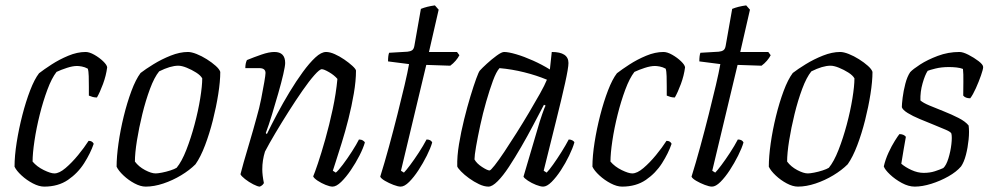

<svg xmlns="http://www.w3.org/2000/svg" viewBox="-20 -693 3677 713"><path d="M144 0Q125 0 102 -12Q79 -24 60 -41.5Q41 -59 34 -74Q34 -114 42 -164.5Q50 -215 63 -265.5Q76 -316 92 -357.5Q108 -399 125 -421Q143 -435 171.5 -453.5Q200 -472 233.5 -486Q267 -500 298 -500Q312 -500 330.5 -489.5Q349 -479 363 -465.5Q377 -452 378 -443Q374 -412 362.5 -381Q351 -350 340 -331Q331 -331 324 -333Q317 -335 310 -338Q310 -351 310 -371Q310 -391 309.5 -410Q309 -429 306 -438Q295 -444 284 -446Q273 -448 266 -448Q250 -448 228.5 -441Q207 -434 190 -426Q172 -403 156 -360Q140 -317 127.5 -267Q115 -217 108 -170Q101 -123 101 -93Q117 -74 142.5 -61.5Q168 -49 182 -49Q200 -49 223.5 -69Q247 -89 270 -117Q293 -145 309 -170Q323 -170 328 -159Q316 -124 292.5 -87Q269 -50 232.5 -25Q196 0 144 0Z M521 0Q502 0 479.5 -12Q457 -24 438.5 -41.5Q420 -59 413 -74Q413 -111 420 -160.5Q427 -210 439.5 -261Q452 -312 468 -355Q484 -398 502 -422Q520 -436 550 -454.5Q580 -473 614 -486.5Q648 -500 678 -500Q691 -500 710 -492.5Q729 -485 748 -473Q767 -461 781 -448.5Q795 -436 798 -426Q798 -391 790.5 -343.5Q783 -296 770.5 -246.5Q758 -197 741.5 -153.5Q725 -110 706 -83Q684 -61 652.5 -42Q621 -23 586.5 -11.5Q552 0 521 0ZM558 -49Q566 -49 581.5 -52Q597 -55 612.5 -60Q628 -65 636 -70Q655 -93 672 -136.5Q689 -180 702.5 -230.5Q716 -281 723.5 -327.5Q731 -374 731 -402Q725 -413 708.5 -423.5Q692 -434 673.5 -441.5Q655 -449 642 -449Q613 -449 571 -428Q553 -406 537 -363Q521 -320 508.5 -269Q496 -218 488.5 -171Q481 -124 481 -93Q495 -74 518.5 -61.5Q542 -49 558 -49Z M945 0Q937 0 920.5 -8.5Q904 -17 890 -28Q876 -39 873 -46Q876 -59 885 -90.5Q894 -122 907 -165.5Q920 -209 933 -257Q943 -291 950 -326.5Q957 -362 961.5 -388.5Q966 -415 966 -422Q966 -440 943 -440H891Q891 -458 897 -470Q924 -481 951.5 -490.5Q979 -500 999 -500Q1039 -500 1039 -459Q1039 -448 1032 -417.5Q1025 -387 1013.5 -347Q1002 -307 990 -267.5Q978 -228 967 -199L971 -195Q988 -230 1009.5 -270.5Q1031 -311 1055.5 -351.5Q1080 -392 1104.5 -425.5Q1129 -459 1151 -479.5Q1173 -500 1191 -500Q1205 -500 1223 -492Q1241 -484 1258.5 -472Q1276 -460 1288.5 -448.5Q1301 -437 1302 -431Q1302 -393 1294 -346Q1286 -299 1274 -251.5Q1262 -204 1249 -162.5Q1236 -121 1227 -93Q1218 -65 1216 -59L1227 -52Q1236 -59 1253 -81.5Q1270 -104 1287 -130.5Q1304 -157 1313 -175Q1322 -175 1328 -171Q1334 -167 1335 -164Q1329 -143 1315 -115.5Q1301 -88 1283 -61.5Q1265 -35 1247 -17.5Q1229 0 1215 0Q1205 0 1189 -6.5Q1173 -13 1159.5 -22Q1146 -31 1143 -38Q1148 -49 1160.5 -86Q1173 -123 1188 -176Q1203 -229 1215.5 -287.5Q1228 -346 1233 -400Q1221 -414 1202 -425Q1183 -436 1175 -436Q1167 -436 1147.5 -414Q1128 -392 1103 -356Q1078 -320 1052 -279Q1026 -238 1002.5 -198.5Q979 -159 964 -130Q959 -114 956.5 -97.5Q954 -81 954 -64Q954 -43 960 -13Q958 -10 955.5 -7Q953 -4 945 0Z M1468 0Q1458 0 1441 -6.5Q1424 -13 1409.5 -21.5Q1395 -30 1392 -37Q1408 -88 1424.5 -148.5Q1441 -209 1456 -268.5Q1471 -328 1482.5 -377Q1494 -426 1499 -455L1421 -465Q1421 -487 1425 -497L1493 -501Q1504 -502 1510.5 -506.5Q1517 -511 1519 -524L1543 -660Q1565 -669 1595 -673L1609 -657L1573 -500H1677L1686 -488Q1681 -478 1672 -467.5Q1663 -457 1652 -449L1563 -452L1469 -59L1480 -52Q1488 -60 1503 -80Q1518 -100 1535 -126Q1552 -152 1564 -175Q1580 -175 1585 -164Q1579 -143 1565 -115Q1551 -87 1534 -61Q1517 -35 1499.5 -17.5Q1482 0 1468 0Z M1794 0Q1778 0 1759 -9Q1740 -18 1722 -31Q1704 -44 1692 -56.5Q1680 -69 1678 -75Q1677 -112 1684.5 -157.5Q1692 -203 1703.5 -249.5Q1715 -296 1727 -335.5Q1739 -375 1748.5 -401Q1758 -427 1762 -431Q1770 -440 1788 -456.5Q1806 -473 1824.5 -486.5Q1843 -500 1852 -500Q1868 -500 1897 -491.5Q1926 -483 1959.5 -468Q1993 -453 2022 -435L2029 -500Q2091 -500 2091 -459Q2091 -441 2078.5 -384.5Q2066 -328 2045 -244Q2024 -160 1999 -59L2010 -52Q2019 -61 2034 -82Q2049 -103 2065 -128.5Q2081 -154 2092 -175Q2100 -175 2106 -171.5Q2112 -168 2113 -164Q2107 -143 2093.5 -115Q2080 -87 2063 -61Q2046 -35 2028.5 -17.5Q2011 0 1997 0Q1987 0 1970.5 -6.5Q1954 -13 1940.5 -22Q1927 -31 1924 -37L1975 -210Q1984 -242 1993.5 -269Q2003 -296 2006 -301L2000 -304Q1982 -270 1960.5 -229Q1939 -188 1915.5 -147.5Q1892 -107 1870 -73.5Q1848 -40 1828 -20Q1808 0 1794 0ZM1798 -60Q1802 -60 1817 -79Q1832 -98 1853 -129.5Q1874 -161 1898 -199Q1922 -237 1944.5 -275Q1967 -313 1985 -345Q2003 -377 2011 -397Q1973 -413 1927 -424.5Q1881 -436 1835 -440Q1823 -427 1810.5 -393Q1798 -359 1785.5 -315.5Q1773 -272 1763.5 -228Q1754 -184 1748 -149.5Q1742 -115 1742 -101Q1750 -86 1770 -73Q1790 -60 1798 -60Z M2290 0Q2271 0 2248 -12Q2225 -24 2206 -41.5Q2187 -59 2180 -74Q2180 -114 2188 -164.5Q2196 -215 2209 -265.5Q2222 -316 2238 -357.5Q2254 -399 2271 -421Q2289 -435 2317.5 -453.5Q2346 -472 2379.5 -486Q2413 -500 2444 -500Q2458 -500 2476.5 -489.5Q2495 -479 2509 -465.5Q2523 -452 2524 -443Q2520 -412 2508.5 -381Q2497 -350 2486 -331Q2477 -331 2470 -333Q2463 -335 2456 -338Q2456 -351 2456 -371Q2456 -391 2455.5 -410Q2455 -429 2452 -438Q2441 -444 2430 -446Q2419 -448 2412 -448Q2396 -448 2374.5 -441Q2353 -434 2336 -426Q2318 -403 2302 -360Q2286 -317 2273.5 -267Q2261 -217 2254 -170Q2247 -123 2247 -93Q2263 -74 2288.5 -61.5Q2314 -49 2328 -49Q2346 -49 2369.5 -69Q2393 -89 2416 -117Q2439 -145 2455 -170Q2469 -170 2474 -159Q2462 -124 2438.5 -87Q2415 -50 2378.5 -25Q2342 0 2290 0Z M2624 0Q2614 0 2597 -6.5Q2580 -13 2565.5 -21.5Q2551 -30 2548 -37Q2564 -88 2580.5 -148.5Q2597 -209 2612 -268.5Q2627 -328 2638.5 -377Q2650 -426 2655 -455L2577 -465Q2577 -487 2581 -497L2649 -501Q2660 -502 2666.5 -506.5Q2673 -511 2675 -524L2699 -660Q2721 -669 2751 -673L2765 -657L2729 -500H2833L2842 -488Q2837 -478 2828 -467.5Q2819 -457 2808 -449L2719 -452L2625 -59L2636 -52Q2644 -60 2659 -80Q2674 -100 2691 -126Q2708 -152 2720 -175Q2736 -175 2741 -164Q2735 -143 2721 -115Q2707 -87 2690 -61Q2673 -35 2655.5 -17.5Q2638 0 2624 0Z M2943 0Q2924 0 2901.5 -12Q2879 -24 2860.5 -41.5Q2842 -59 2835 -74Q2835 -111 2842 -160.5Q2849 -210 2861.5 -261Q2874 -312 2890 -355Q2906 -398 2924 -422Q2942 -436 2972 -454.5Q3002 -473 3036 -486.5Q3070 -500 3100 -500Q3113 -500 3132 -492.5Q3151 -485 3170 -473Q3189 -461 3203 -448.5Q3217 -436 3220 -426Q3220 -391 3212.5 -343.5Q3205 -296 3192.5 -246.5Q3180 -197 3163.5 -153.5Q3147 -110 3128 -83Q3106 -61 3074.5 -42Q3043 -23 3008.5 -11.5Q2974 0 2943 0ZM2980 -49Q2988 -49 3003.5 -52Q3019 -55 3034.5 -60Q3050 -65 3058 -70Q3077 -93 3094 -136.5Q3111 -180 3124.5 -230.5Q3138 -281 3145.5 -327.5Q3153 -374 3153 -402Q3147 -413 3130.5 -423.5Q3114 -434 3095.5 -441.5Q3077 -449 3064 -449Q3035 -449 2993 -428Q2975 -406 2959 -363Q2943 -320 2930.5 -269Q2918 -218 2910.5 -171Q2903 -124 2903 -93Q2917 -74 2940.5 -61.5Q2964 -49 2980 -49Z M3377 0Q3354 0 3329 -13.5Q3304 -27 3285 -45Q3266 -63 3262 -75Q3268 -101 3279.5 -126Q3291 -151 3303 -170Q3315 -189 3320 -195Q3336 -195 3344 -185Q3341 -168 3336 -139.5Q3331 -111 3327 -85Q3342 -72 3365 -61.5Q3388 -51 3410 -51Q3433 -51 3451.5 -57Q3470 -63 3483 -69Q3494 -79 3502 -105Q3510 -131 3513 -157.5Q3516 -184 3513 -197Q3511 -203 3492.5 -211Q3474 -219 3448 -229.5Q3422 -240 3395.5 -251Q3369 -262 3350.5 -273.5Q3332 -285 3329 -295Q3329 -306 3332 -330.5Q3335 -355 3342 -382Q3349 -409 3360 -425Q3370 -436 3397 -453.5Q3424 -471 3462.5 -485.5Q3501 -500 3543 -500Q3556 -500 3576.5 -489.5Q3597 -479 3614 -466Q3631 -453 3631 -444Q3631 -436 3623 -413Q3615 -390 3604 -365.5Q3593 -341 3583 -328Q3565 -328 3557 -338Q3557 -358 3557.5 -389Q3558 -420 3556 -437Q3546 -441 3532 -442.5Q3518 -444 3504 -444Q3476 -444 3454 -438.5Q3432 -433 3425 -430Q3415 -415 3406 -383.5Q3397 -352 3398 -320Q3408 -311 3432 -301Q3456 -291 3485 -279.5Q3514 -268 3539.5 -255Q3565 -242 3577 -227Q3580 -205 3577 -175Q3574 -145 3567 -118Q3560 -91 3549 -75Q3532 -55 3502 -38Q3472 -21 3438.5 -10.5Q3405 0 3377 0Z"/></svg>

Font: Texturina Thin
Style: Italic
Weight: 100
Italic angle: -11°
Designer: Guillermo Torres Carreño
Foundry: Omnibus-Type
Version: Version 1.002; ttfautohint (v1.8.3)